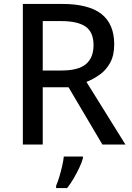

<svg xmlns="http://www.w3.org/2000/svg" viewBox="-20 -734 669 975"><path d="M295 -714Q430 -714 495 -663Q560 -612 560 -509Q560 -453 539.5 -415.5Q519 -378 486.5 -355Q454 -332 419 -318L617 0H500L328 -291H197V0H96V-714ZM289 -627H197V-376H293Q378 -376 416.5 -408.5Q455 -441 455 -505Q455 -571 414.5 -599Q374 -627 289 -627ZM401 70Q396 89 383.5 116Q371 143 355 170.5Q339 198 321 221H265V209Q273 191 281 164.5Q289 138 295.5 110Q302 82 304 61H401Z"/></svg>

Font: Noto Sans New Tai Lue Medium
Style: Regular
Weight: 500
Version: Version 2.003